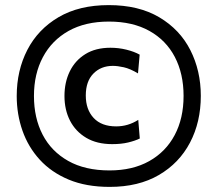

<svg xmlns="http://www.w3.org/2000/svg" viewBox="-20 -720 852 752"><path d="M409.5 12Q317.5 12 249.2 -16.5Q181 -45 135.8 -94.5Q90.5 -144 68 -208.2Q45.5 -272.5 45.5 -344Q45.5 -444 87.2 -524.8Q129 -605.5 209.5 -652.8Q290 -700 406 -700Q523.5 -700 604 -652.2Q684.5 -604.5 725.5 -523.8Q766.5 -443 766.5 -344.5Q766.5 -242 724.2 -161.5Q682 -81 602.2 -34.5Q522.5 12 409.5 12ZM409 -52.5Q499.5 -52.5 564.5 -89Q629.5 -125.5 664.2 -191Q699 -256.5 699 -344.5Q699 -431 664.8 -496.8Q630.5 -562.5 565 -599Q499.5 -635.5 406.5 -635.5Q314 -635.5 248.5 -598.8Q183 -562 148 -496.2Q113 -430.5 113 -344Q113 -258 147 -192.5Q181 -127 247 -89.8Q313 -52.5 409 -52.5ZM419.5 -155.5Q359.5 -155.5 317.8 -180.2Q276 -205 254.2 -247.5Q232.5 -290 232.5 -344Q232.5 -397.5 253.2 -440.2Q274 -483 314.2 -508Q354.5 -533 412.5 -533Q444.5 -533 475 -525.5Q505.5 -518 527 -506L520.5 -432.5Q489.5 -451 465 -456.5Q440.5 -462 422 -462Q375.5 -462 345.8 -431.8Q316 -401.5 316 -346Q316 -291 346.8 -258Q377.5 -225 435 -225Q481.5 -225 521.5 -250.5L527.5 -177.5Q509 -168.5 482 -162Q455 -155.5 419.5 -155.5Z"/></svg>

Font: Commissioner Medium
Style: Regular
Weight: 500
Designer: Kostas Bartsokas
Foundry: Kostas Bartsokas
Version: Version 1.000; ttfautohint (v1.8.3)